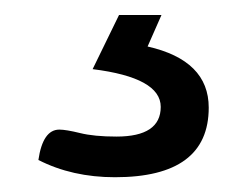

<svg xmlns="http://www.w3.org/2000/svg" viewBox="-20 -19 330 256"><path d="M133.3 217.3Q76.2 217.3 31.2 194.3Q37.1 153.8 59.1 153.8Q67.9 153.8 86.7 158.4Q105.5 163.1 135.3 163.1Q194.3 163.1 194.3 123.5Q194.3 84.5 103.5 73.2L138.7 1H195.3L176.8 43Q258.3 61.5 258.3 124.5Q258.3 217.3 133.3 217.3Z"/></svg>

Font: Bainsley
Style: Regular
Weight: 400
Designer: Paul James MIller
Foundry: High-Logic / Made with FontCreator
Version: Version 1.411;March 28, 2021;FontCreator 13.0.0.2683 64-bit